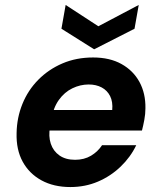

<svg xmlns="http://www.w3.org/2000/svg" viewBox="-20 -743 645 775"><path d="M264 12Q197 12 147.5 -15Q98 -42 71.5 -90.5Q45 -139 47 -206Q48 -268 70.5 -323.5Q93 -379 134.5 -421Q176 -463 232 -487Q288 -511 356 -511Q423 -511 470.5 -484.5Q518 -458 543 -412Q568 -366 567 -306Q567 -283 562.5 -259Q558 -235 553 -216H143L157 -299H433Q436 -332 424.5 -355Q413 -378 390.5 -390Q368 -402 338 -402Q304 -402 272 -386.5Q240 -371 217.5 -339.5Q195 -308 187 -260L182 -231Q175 -193 185 -163Q195 -133 220 -115.5Q245 -98 283 -98Q320 -98 347.5 -114.5Q375 -131 392 -157H530Q507 -109 467 -70.5Q427 -32 375.5 -10Q324 12 264 12ZM540 -723 523 -627 360 -544 228 -627 245 -723 377 -637Z"/></svg>

Font: DM Sans 20pt
Style: Bold Italic
Weight: 700
Italic angle: -10°
Version: Version 4.004;gftools[0.9.30]